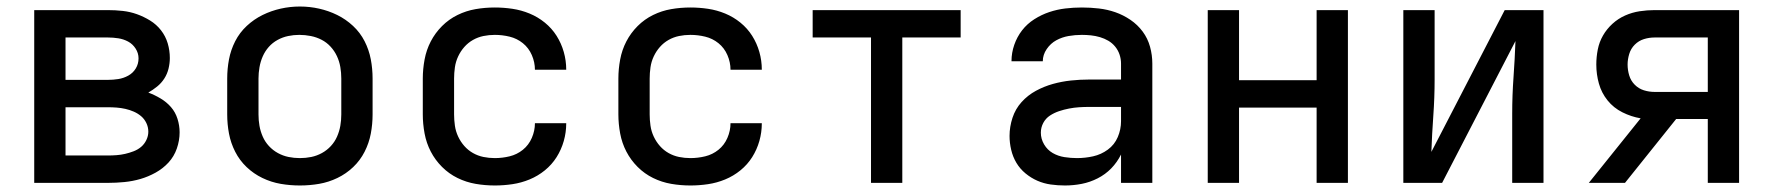

<svg xmlns="http://www.w3.org/2000/svg" viewBox="-20 -561 5440 589"><path d="M85 0V-530H311Q334 -530 356.5 -527.5Q379 -525 400 -517.5Q421 -510 440.5 -498Q460 -486 474 -468Q488 -450 494.5 -428Q501 -406 501 -383Q501 -367 497 -350.5Q493 -334 484 -320Q475 -306 462 -295.5Q449 -285 435 -277Q454 -270 472.5 -259Q491 -248 504.5 -232.5Q518 -217 524.5 -196.5Q531 -176 531 -155Q531 -130 522.5 -105.5Q514 -81 497 -62.5Q480 -44 457.5 -31.5Q435 -19 411 -12Q387 -5 361.5 -2.5Q336 0 311 0ZM181 -316H311Q327 -316 343 -318.5Q359 -321 373.5 -329Q388 -337 396.5 -351Q405 -365 405 -382Q405 -382 405 -382Q405 -382 405 -382Q405 -398 396 -412Q387 -426 373 -433.5Q359 -441 343 -443.5Q327 -446 311 -446H181ZM181 -84H311Q324 -84 337.5 -85Q351 -86 364 -89Q377 -92 390 -97Q403 -102 413 -110.5Q423 -119 429 -131.5Q435 -144 435 -157Q435 -171 429 -183.5Q423 -196 413 -204.5Q403 -213 390.5 -218.5Q378 -224 364.5 -227Q351 -230 337.5 -231Q324 -232 311 -232H181Z M900 8Q870 8 841 3Q812 -2 785 -15Q758 -28 736.5 -48.5Q715 -69 701.5 -95.5Q688 -122 682.5 -151Q677 -180 677 -210V-320Q677 -350 682.5 -379Q688 -408 701.5 -434.5Q715 -461 737 -481.5Q759 -502 785.5 -515Q812 -528 841 -534.5Q870 -541 900 -541Q930 -541 959 -534.5Q988 -528 1014.5 -515Q1041 -502 1063 -481.5Q1085 -461 1098.5 -434.5Q1112 -408 1117.5 -379Q1123 -350 1123 -320V-210Q1123 -180 1117.5 -151Q1112 -122 1098.5 -95.5Q1085 -69 1063.5 -48.5Q1042 -28 1015 -15Q988 -2 959 3Q930 8 900 8ZM900 -76Q918 -76 935 -79.5Q952 -83 967.5 -91.5Q983 -100 995 -113Q1007 -126 1014 -142Q1021 -158 1024 -175Q1027 -192 1027 -210V-320Q1027 -338 1024 -355.5Q1021 -373 1013.5 -389Q1006 -405 994 -418Q982 -431 966.5 -439Q951 -447 933.5 -450.5Q916 -454 898 -454Q881 -454 864 -450.5Q847 -447 831.5 -438.5Q816 -430 804.5 -417Q793 -404 786 -388Q779 -372 776 -354.5Q773 -337 773 -320V-210Q773 -192 776 -175Q779 -158 786 -142Q793 -126 805 -113Q817 -100 832.5 -91.5Q848 -83 865 -79.5Q882 -76 900 -76Z M1498 8Q1468 8 1439 3Q1410 -2 1383.5 -15Q1357 -28 1336 -49Q1315 -70 1301.5 -96Q1288 -122 1282.5 -151.5Q1277 -181 1277 -210V-320Q1277 -349 1282.5 -378.5Q1288 -408 1301.5 -434Q1315 -460 1336 -481Q1357 -502 1383.5 -515Q1410 -528 1439 -533Q1468 -538 1498 -538Q1525 -538 1552 -534Q1579 -530 1604.5 -519.5Q1630 -509 1651.5 -491.5Q1673 -474 1687.5 -451Q1702 -428 1709.5 -401.5Q1717 -375 1717 -348Q1717 -347 1717 -347Q1717 -347 1717 -347H1621Q1621 -347 1621 -347Q1621 -347 1621 -347Q1621 -370 1611.5 -392Q1602 -414 1584 -428.5Q1566 -443 1543.5 -448.5Q1521 -454 1498 -454Q1480 -454 1463 -450.5Q1446 -447 1431 -438.5Q1416 -430 1404.5 -417Q1393 -404 1385.5 -388Q1378 -372 1375.5 -354.5Q1373 -337 1373 -320V-210Q1373 -193 1375.5 -175.5Q1378 -158 1385.5 -142Q1393 -126 1404.5 -113Q1416 -100 1431 -91.5Q1446 -83 1463 -79.5Q1480 -76 1498 -76Q1521 -76 1543.5 -81.5Q1566 -87 1584 -101.5Q1602 -116 1611.5 -138Q1621 -160 1621 -183Q1621 -183 1621 -183Q1621 -183 1621 -183H1717Q1717 -183 1717 -183Q1717 -183 1717 -182Q1717 -155 1709.5 -128.5Q1702 -102 1687.5 -79Q1673 -56 1651.5 -38.5Q1630 -21 1604.5 -10.5Q1579 0 1552 4Q1525 8 1498 8Z M2098 8Q2068 8 2039 3Q2010 -2 1983.5 -15Q1957 -28 1936 -49Q1915 -70 1901.5 -96Q1888 -122 1882.5 -151.5Q1877 -181 1877 -210V-320Q1877 -349 1882.5 -378.5Q1888 -408 1901.5 -434Q1915 -460 1936 -481Q1957 -502 1983.5 -515Q2010 -528 2039 -533Q2068 -538 2098 -538Q2125 -538 2152 -534Q2179 -530 2204.5 -519.5Q2230 -509 2251.5 -491.5Q2273 -474 2287.5 -451Q2302 -428 2309.5 -401.5Q2317 -375 2317 -348Q2317 -347 2317 -347Q2317 -347 2317 -347H2221Q2221 -347 2221 -347Q2221 -347 2221 -347Q2221 -370 2211.5 -392Q2202 -414 2184 -428.5Q2166 -443 2143.5 -448.5Q2121 -454 2098 -454Q2080 -454 2063 -450.5Q2046 -447 2031 -438.5Q2016 -430 2004.5 -417Q1993 -404 1985.5 -388Q1978 -372 1975.5 -354.5Q1973 -337 1973 -320V-210Q1973 -193 1975.5 -175.5Q1978 -158 1985.5 -142Q1993 -126 2004.5 -113Q2016 -100 2031 -91.5Q2046 -83 2063 -79.5Q2080 -76 2098 -76Q2121 -76 2143.5 -81.5Q2166 -87 2184 -101.5Q2202 -116 2211.5 -138Q2221 -160 2221 -183Q2221 -183 2221 -183Q2221 -183 2221 -183H2317Q2317 -183 2317 -183Q2317 -183 2317 -182Q2317 -155 2309.5 -128.5Q2302 -102 2287.5 -79Q2273 -56 2251.5 -38.5Q2230 -21 2204.5 -10.5Q2179 0 2152 4Q2125 8 2098 8Z M2652 0V-446H2473V-530H2927V-446H2748V0Z M3247 8Q3225 8 3203.5 5Q3182 2 3162.5 -6.5Q3143 -15 3126 -29Q3109 -43 3098 -61.5Q3087 -80 3082 -101.5Q3077 -123 3077 -144Q3077 -172 3086 -199.5Q3095 -227 3114 -248Q3133 -269 3158 -282.5Q3183 -296 3210 -303.5Q3237 -311 3265 -314Q3293 -317 3321 -317H3419V-366Q3419 -380 3414.5 -393.5Q3410 -407 3401 -418Q3392 -429 3380 -436Q3368 -443 3354.5 -447Q3341 -451 3327 -452.5Q3313 -454 3299 -454Q3278 -454 3258 -450.5Q3238 -447 3220.5 -437.5Q3203 -428 3191 -410.5Q3179 -393 3179 -373Q3179 -373 3179 -373Q3179 -373 3179 -373H3083Q3083 -373 3083 -373Q3083 -373 3083 -374Q3083 -399 3091.5 -423.5Q3100 -448 3115.5 -468Q3131 -488 3153 -502Q3175 -516 3199 -524Q3223 -532 3248 -535Q3273 -538 3299 -538Q3325 -538 3351 -535Q3377 -532 3401.5 -523.5Q3426 -515 3448 -500Q3470 -485 3485.5 -464Q3501 -443 3508 -417.5Q3515 -392 3515 -366V0H3419V-87Q3407 -63 3389 -44.5Q3371 -26 3347.5 -14Q3324 -2 3298.5 3Q3273 8 3247 8ZM3284 -76Q3309 -76 3333.5 -81.5Q3358 -87 3378.5 -102Q3399 -117 3409 -140.5Q3419 -164 3419 -189V-233H3321Q3306 -233 3290.5 -232Q3275 -231 3259.5 -228Q3244 -225 3229 -220Q3214 -215 3201 -206.5Q3188 -198 3180.5 -184Q3173 -170 3173 -154Q3173 -135 3183 -118Q3193 -101 3209.5 -91.5Q3226 -82 3245.5 -79Q3265 -76 3284 -76Z M3685 0V-530H3781V-315H4019V-530H4115V0H4019V-231H3781V0Z M4285 0V-530H4381V-318Q4381 -262 4377 -206Q4373 -150 4371 -95L4596 -530H4715V0H4619V-212Q4619 -268 4623 -324Q4627 -380 4629 -435L4404 0Z M4854 0 5013 -198Q4984 -203 4957 -216.5Q4930 -230 4911.5 -253Q4893 -276 4885 -304.5Q4877 -333 4877 -363Q4877 -386 4881.5 -409Q4886 -432 4897.5 -452Q4909 -472 4926.5 -488Q4944 -504 4965.5 -513.5Q4987 -523 5010 -526.5Q5033 -530 5056 -530H5315V0H5219V-196H5122L4965 0ZM5056 -279H5219V-446H5056Q5039 -446 5023 -441Q5007 -436 4995 -424Q4983 -412 4978 -395.5Q4973 -379 4973 -363Q4973 -346 4978 -329.5Q4983 -313 4995 -301Q5007 -289 5023 -284Q5039 -279 5056 -279Z"/></svg>

Font: Iosevka Curly Medium Extended
Style: Regular
Weight: 500
Width: 7
Monospace: yes
Designer: Belleve Invis
Foundry: Belleve Invis
Version: Version 11.1.0; ttfautohint (v1.8.3)